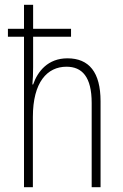

<svg xmlns="http://www.w3.org/2000/svg" viewBox="-20 -873 512 800"><path d="M118 -853H80V-753H13V-720H80V-93H117V-386C117 -531 177 -595 257 -595C322 -595 362 -553 362 -444V-93H399V-451C399 -572 351 -630 261 -630C180 -630 137 -576 118 -521H115C117 -545 118 -563 118 -593V-720H276V-753H118Z"/></svg>

Font: Noto Sans Kannada UI Condensed ExtraLight
Style: Regular
Weight: 200
Width: 3
Designer: Jelle Bosma - Monotype Design Team
Foundry: Monotype Imaging Inc.
Version: Version 2.005